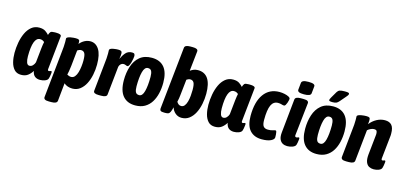

<svg xmlns="http://www.w3.org/2000/svg" viewBox="-78 -1302 4323 2055"><g transform="rotate(15 2084.0 -274.0)"><path d="M153 8Q105 8 77.5 -22Q50 -52 38 -99.5Q26 -147 26 -201Q26 -258 36.5 -316.5Q47 -375 69.5 -423.5Q92 -472 128 -501.5Q164 -531 214 -531Q258 -531 283.5 -513Q309 -495 322 -479Q330 -505 340 -515Q350 -525 387 -525H399Q460 -525 458 -500L419 -129Q416 -108 432 -108Q437 -108 444 -111.5Q451 -115 455 -115Q461 -115 463 -108.5Q465 -102 462 -84Q460 -69 458 -56Q456 -43 452 -32Q446 -13 419.5 -2.5Q393 8 363 8Q328 8 305.5 -10Q283 -28 276 -68Q257 -36 228 -14Q199 8 153 8ZM215 -109Q236 -109 251.5 -125Q267 -141 274 -163L291 -325Q293 -348 296.5 -366Q300 -384 302 -394Q295 -402 282.5 -408Q270 -414 253 -414Q174 -414 174 -203Q174 -162 183.5 -135.5Q193 -109 215 -109Z M515 206Q484 206 471 197.5Q458 189 459 173L513 -349Q516 -375 518 -399Q520 -423 520 -453Q520 -462 519.5 -471Q519 -480 519 -491Q519 -501 531.5 -507Q544 -513 561.5 -516.5Q579 -520 595.5 -521Q612 -522 620 -522Q646 -522 654.5 -515.5Q663 -509 663 -490Q663 -481 662 -470Q686 -499 716.5 -515Q747 -531 780 -531Q840 -531 876 -475.5Q912 -420 912 -308Q912 -251 900.5 -194.5Q889 -138 865.5 -92.5Q842 -47 806 -19.5Q770 8 721 8Q694 8 669.5 -0.5Q645 -9 628 -25L608 173Q605 206 545 206ZM676 -109Q701 -109 717.5 -129Q734 -149 743 -180.5Q752 -212 756 -246.5Q760 -281 760 -311Q760 -372 747 -393Q734 -414 708 -414Q696 -414 685.5 -409.5Q675 -405 667 -399L649 -225Q645 -191 640.5 -164Q636 -137 632 -123Q640 -118 651.5 -113.5Q663 -109 676 -109Z M1012 2Q952 2 955 -30L988 -349Q991 -375 993 -399Q995 -423 995 -453Q995 -462 994.5 -471Q994 -480 994 -491Q994 -501 1005.5 -507Q1017 -513 1034 -516.5Q1051 -520 1066.5 -521Q1082 -522 1089 -522Q1108 -522 1119.5 -517.5Q1131 -513 1133 -493.5Q1135 -474 1126 -428Q1146 -472 1172 -501.5Q1198 -531 1242 -531Q1263 -531 1268.5 -521Q1274 -511 1274 -500Q1274 -489 1270.5 -468.5Q1267 -448 1261 -427Q1255 -406 1247 -391.5Q1239 -377 1230 -377Q1220 -377 1210 -382.5Q1200 -388 1184 -388Q1168 -388 1155 -376Q1142 -364 1137 -345L1104 -30Q1103 -14 1087.5 -6Q1072 2 1040 2Z M1417 8Q1328 8 1280 -49.5Q1232 -107 1232 -222Q1232 -305 1255 -375.5Q1278 -446 1328.5 -488.5Q1379 -531 1461 -531Q1552 -531 1599.5 -474Q1647 -417 1647 -303Q1647 -241 1634 -185Q1621 -129 1593.5 -85.5Q1566 -42 1522.5 -17Q1479 8 1417 8ZM1431 -109Q1467 -109 1483 -169.5Q1499 -230 1499 -329Q1499 -370 1488.5 -392Q1478 -414 1449 -414Q1412 -414 1396 -353.5Q1380 -293 1380 -195Q1380 -153 1390.5 -131Q1401 -109 1431 -109Z M1931 8Q1891 8 1861.5 -17.5Q1832 -43 1822 -79Q1813 -42 1804.5 -24.5Q1796 -7 1783.5 -2.5Q1771 2 1751 2H1739Q1708 2 1698.5 -6Q1689 -14 1690 -30L1763 -722Q1766 -754 1826 -754H1854Q1914 -754 1911 -722L1887 -501Q1901 -512 1922.5 -521.5Q1944 -531 1971 -531Q2122 -531 2122 -308Q2122 -251 2110.5 -194.5Q2099 -138 2075.5 -92.5Q2052 -47 2016 -19.5Q1980 8 1931 8ZM1895 -113Q1918 -113 1933 -132.5Q1948 -152 1956 -182.5Q1964 -213 1967 -247Q1970 -281 1970 -311Q1970 -372 1957 -393Q1944 -414 1918 -414Q1906 -414 1895.5 -409.5Q1885 -405 1877 -399L1858 -224Q1856 -205 1853 -186Q1850 -167 1845 -147Q1853 -133 1865 -123Q1877 -113 1895 -113Z M2301 8Q2253 8 2225.5 -22Q2198 -52 2186 -99.5Q2174 -147 2174 -201Q2174 -258 2184.5 -316.5Q2195 -375 2217.5 -423.5Q2240 -472 2276 -501.5Q2312 -531 2362 -531Q2406 -531 2431.5 -513Q2457 -495 2470 -479Q2478 -505 2488 -515Q2498 -525 2535 -525H2547Q2608 -525 2606 -500L2567 -129Q2564 -108 2580 -108Q2585 -108 2592 -111.5Q2599 -115 2603 -115Q2609 -115 2611 -108.5Q2613 -102 2610 -84Q2608 -69 2606 -56Q2604 -43 2600 -32Q2594 -13 2567.5 -2.5Q2541 8 2511 8Q2476 8 2453.5 -10Q2431 -28 2424 -68Q2405 -36 2376 -14Q2347 8 2301 8ZM2363 -109Q2384 -109 2399.5 -125Q2415 -141 2422 -163L2439 -325Q2441 -348 2444.5 -366Q2448 -384 2450 -394Q2443 -402 2430.5 -408Q2418 -414 2401 -414Q2322 -414 2322 -203Q2322 -162 2331.5 -135.5Q2341 -109 2363 -109Z M2820 8Q2735 8 2688 -44.5Q2641 -97 2641 -204Q2641 -360 2702.5 -445.5Q2764 -531 2876 -531Q2904 -531 2932 -525Q2960 -519 2978.5 -509Q2997 -499 2997 -486Q2997 -483 2994.5 -470Q2992 -457 2986.5 -441.5Q2981 -426 2974 -414.5Q2967 -403 2958 -403Q2945 -403 2929 -408.5Q2913 -414 2890 -414Q2839 -414 2815.5 -363Q2792 -312 2792 -200Q2792 -148 2808 -128.5Q2824 -109 2858 -109Q2889 -109 2910 -116Q2931 -123 2940 -123Q2948 -123 2951 -110.5Q2954 -98 2955 -81Q2956 -64 2956 -50Q2956 -27 2920 -9.5Q2884 8 2820 8Z M3102 8Q3074 8 3051.5 -4Q3029 -16 3017 -44Q3005 -72 3010 -120L3048 -493Q3051 -525 3111 -525H3141Q3177 -525 3188.5 -515.5Q3200 -506 3198 -492L3158 -130Q3155 -108 3174 -108Q3182 -108 3188.5 -111.5Q3195 -115 3199 -115Q3205 -115 3207 -108.5Q3209 -102 3206 -84Q3204 -70 3202 -56.5Q3200 -43 3196 -32Q3190 -14 3162.5 -3Q3135 8 3102 8ZM3133 -574Q3094 -574 3077.5 -582Q3061 -590 3062 -606L3070 -684Q3072 -700 3090 -708Q3108 -716 3148 -716Q3186 -716 3203 -708Q3220 -700 3218 -684L3210 -606Q3207 -574 3133 -574Z M3426 8Q3337 8 3289 -49.5Q3241 -107 3241 -222Q3241 -305 3264 -375.5Q3287 -446 3337.5 -488.5Q3388 -531 3470 -531Q3561 -531 3608.5 -474Q3656 -417 3656 -303Q3656 -241 3643 -185Q3630 -129 3602.5 -85.5Q3575 -42 3531.5 -17Q3488 8 3426 8ZM3440 -109Q3476 -109 3492 -169.5Q3508 -230 3508 -329Q3508 -370 3497.5 -392Q3487 -414 3458 -414Q3421 -414 3405 -353.5Q3389 -293 3389 -195Q3389 -153 3399.5 -131Q3410 -109 3440 -109ZM3450 -572Q3427 -572 3418.5 -575.5Q3410 -579 3410 -585Q3410 -594 3422 -615L3464 -687Q3475 -705 3492 -711.5Q3509 -718 3549 -718Q3578 -718 3588 -714.5Q3598 -711 3598 -703Q3598 -695 3591.5 -685.5Q3585 -676 3575 -665L3521 -602Q3506 -585 3492 -578.5Q3478 -572 3450 -572Z M4060 8Q4032 8 4009 -4Q3986 -16 3974 -46.5Q3962 -77 3967 -130L3990 -348Q3991 -354 3991 -359.5Q3991 -365 3991 -370Q3991 -390 3983.5 -399.5Q3976 -409 3956 -409Q3937 -409 3916 -398.5Q3895 -388 3884 -377L3848 -31Q3845 2 3785 2H3755Q3724 2 3711 -6.5Q3698 -15 3699 -31L3732 -349Q3735 -375 3737 -399Q3739 -423 3739 -453Q3739 -462 3738.5 -471Q3738 -480 3738 -491Q3738 -501 3750.5 -507Q3763 -513 3780.5 -516.5Q3798 -520 3814.5 -521Q3831 -522 3839 -522Q3865 -522 3873.5 -515.5Q3882 -509 3882 -490Q3882 -468 3878 -443Q3910 -484 3953.5 -507.5Q3997 -531 4044 -531Q4094 -531 4119 -502.5Q4144 -474 4144 -412Q4144 -403 4144 -393Q4144 -383 4142 -372L4116 -129Q4113 -108 4129 -108Q4134 -108 4141 -111.5Q4148 -115 4152 -115Q4158 -115 4160 -108.5Q4162 -102 4159 -84Q4157 -70 4155 -56.5Q4153 -43 4149 -32Q4143 -13 4116.5 -2.5Q4090 8 4060 8Z"/></g></svg>

Font: Asap Condensed
Style: Bold Italic
Weight: 700
Width: 3
Italic angle: -6°
Designer: Pablo Cosgaya
Foundry: Omnibus-Type
Version: Version 3.001; ttfautohint (v1.8.4.7-5d5b)